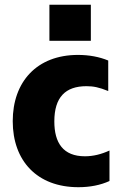

<svg xmlns="http://www.w3.org/2000/svg" viewBox="-20 -786 520 816"><path d="M190 -766V-612.6H366.1V-766ZM313.2 9.6C362.6 9.6 407.3 0.7 445.3 -16.7V-146.3C410.5 -130.3 376.1 -121.8 340.9 -121.8C248.6 -121.8 210.9 -178.6 210.9 -269.9C210.9 -372.9 258.2 -419.7 347.3 -419.7C376.4 -419.7 400.9 -415.1 440 -399.1V-528.8C402.3 -544.4 358.7 -552.6 311.4 -552.6C136.4 -552.6 34.1 -438.2 34.1 -271C34.1 -102.6 137.4 9.6 313.2 9.6Z"/></svg>

Font: TID UI Extra Bold
Style: Regular
Weight: 800
Designer: The TID Project Authors
Foundry: Bakken & Bæck
Version: Version 1.001;hotconv 1.0.109;makeotfexe 2.5.65596